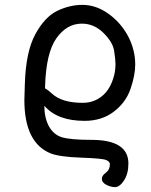

<svg xmlns="http://www.w3.org/2000/svg" viewBox="-20 -512 618 788"><path d="M319 -90Q363 -90 395.5 -115Q428 -140 443 -185Q454 -215 454 -249Q454 -267 448.5 -303Q443 -339 404.5 -377Q366 -415 316 -415Q254 -415 211.5 -355Q169 -295 165 -157V-149Q176 -144 193 -128Q234 -90 319 -90ZM452 256Q435 256 416.5 246.5Q398 237 398 222Q398 209 413 198Q431 185 431 162Q431 151 415 144.5Q399 138 312.5 135Q226 132 189 118Q80 75 80 -102L82 -168Q86 -300 125 -371.5Q164 -443 215 -467.5Q266 -492 318 -492Q370 -492 417 -461Q464 -430 494.5 -382.5Q525 -335 533 -279Q535 -263 535 -247Q535 -204 516 -148Q497 -92 447.5 -54Q398 -16 327 -16Q215 -16 162 -78Q162 -30 180 5Q199 40 233 51Q268 62 355 62Q507 62 507 159Q507 201 489 228.5Q471 256 452 256Z"/></svg>

Font: LXGW WenKai Lite
Style: Bold
Weight: 700
Designer: LXGW / Fontworks Inc.
Foundry: LXGW / Fontworks Inc.
Version: Version 1.330;April 28, 2024